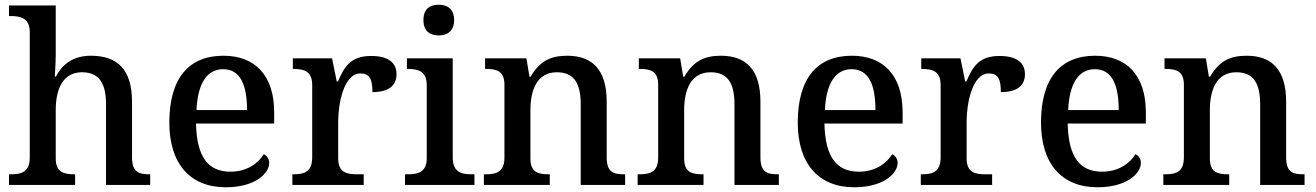

<svg xmlns="http://www.w3.org/2000/svg" viewBox="-20 -783 5571 813"><path d="M18 0H298V-45H295C251 -45 216 -53 216 -112V-317C216 -410 249 -477 327 -477C402 -477 429 -427 429 -341V0H616V-45H613C568 -45 539 -54 539 -117V-352C539 -488 478 -547 365 -547C294 -547 246 -515 217 -459H212C212 -464 216 -514 216 -553V-760H18V-715H27C66 -715 106 -706 106 -649V-116C106 -54 70 -45 26 -45H18Z M936 10C1062 10 1120 -50 1120 -93C1120 -112 1108 -125 1097 -130C1073 -91 1025 -56 956 -56C862 -56 813 -117 810 -260H1141V-307C1141 -465 1059 -547 926 -547C779 -547 697 -451 697 -264C697 -91 784 10 936 10ZM1026 -317H812C817 -429 856 -490 925 -490C999 -490 1026 -421 1026 -317Z M1218 0H1520V-45H1491C1448 -45 1412 -53 1412 -112V-268C1412 -345 1436 -472 1506 -472C1545 -472 1557 -448 1557 -393C1628 -393 1659 -422 1659 -469C1659 -517 1625 -546 1551 -546C1465 -546 1438 -501 1411 -438H1406L1386 -536H1220V-491H1223C1267 -491 1302 -482 1302 -423V-117C1302 -54 1267 -45 1222 -45H1218Z M1838 -633C1873 -633 1903 -651 1903 -698C1903 -746 1873 -763 1838 -763C1801 -763 1773 -746 1773 -698C1773 -651 1801 -633 1838 -633ZM1695 0H1989V-45H1976C1932 -45 1897 -55 1897 -117V-536H1703V-491H1708C1751 -491 1787 -481 1787 -423V-113C1787 -55 1751 -45 1708 -45H1695Z M2029 0H2308V-45H2303C2259 -45 2226 -53 2226 -112V-317C2226 -402 2254 -477 2338 -477C2413 -477 2439 -427 2439 -341V0H2627V-45H2622C2577 -45 2549 -54 2549 -117V-352C2549 -488 2488 -547 2382 -547C2315 -547 2266 -527 2227 -458H2222L2209 -536H2034V-491H2039C2083 -491 2116 -482 2116 -424V-116C2116 -54 2081 -45 2036 -45H2029Z M2680 0H2959V-45H2954C2910 -45 2877 -53 2877 -112V-317C2877 -402 2905 -477 2989 -477C3064 -477 3090 -427 3090 -341V0H3278V-45H3273C3228 -45 3200 -54 3200 -117V-352C3200 -488 3139 -547 3033 -547C2966 -547 2917 -527 2878 -458H2873L2860 -536H2685V-491H2690C2734 -491 2767 -482 2767 -424V-116C2767 -54 2732 -45 2687 -45H2680Z M3597 10C3723 10 3781 -50 3781 -93C3781 -112 3769 -125 3758 -130C3734 -91 3686 -56 3617 -56C3523 -56 3474 -117 3471 -260H3802V-307C3802 -465 3720 -547 3587 -547C3440 -547 3358 -451 3358 -264C3358 -91 3445 10 3597 10ZM3687 -317H3473C3478 -429 3517 -490 3586 -490C3660 -490 3687 -421 3687 -317Z M3879 0H4181V-45H4152C4109 -45 4073 -53 4073 -112V-268C4073 -345 4097 -472 4167 -472C4206 -472 4218 -448 4218 -393C4289 -393 4320 -422 4320 -469C4320 -517 4286 -546 4212 -546C4126 -546 4099 -501 4072 -438H4067L4047 -536H3881V-491H3884C3928 -491 3963 -482 3963 -423V-117C3963 -54 3928 -45 3883 -45H3879Z M4627 10C4753 10 4811 -50 4811 -93C4811 -112 4799 -125 4788 -130C4764 -91 4716 -56 4647 -56C4553 -56 4504 -117 4501 -260H4832V-307C4832 -465 4750 -547 4617 -547C4470 -547 4388 -451 4388 -264C4388 -91 4475 10 4627 10ZM4717 -317H4503C4508 -429 4547 -490 4616 -490C4690 -490 4717 -421 4717 -317Z M4906 0H5185V-45H5180C5136 -45 5103 -53 5103 -112V-317C5103 -402 5131 -477 5215 -477C5290 -477 5316 -427 5316 -341V0H5504V-45H5499C5454 -45 5426 -54 5426 -117V-352C5426 -488 5365 -547 5259 -547C5192 -547 5143 -527 5104 -458H5099L5086 -536H4911V-491H4916C4960 -491 4993 -482 4993 -424V-116C4993 -54 4958 -45 4913 -45H4906Z"/></svg>

Font: Noto Serif Malayalam Medium
Style: Regular
Weight: 500
Designer: Indian type Foundry, Jelle Bosma, Monotype Design Team
Foundry: Monotype Imaging Inc.
Version: Version 2.104